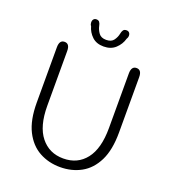

<svg xmlns="http://www.w3.org/2000/svg" viewBox="-143 -895 906 1013"><g transform="rotate(20 309.5 -389.0)"><path d="M310 10.5Q245.5 10.5 193 -18.2Q140.5 -47 109.5 -108.2Q78.5 -169.5 78.5 -267.5V-578Q78.5 -619 107.5 -619Q136.5 -619 136.5 -578V-271Q136.5 -156 183.8 -97Q231 -38 310 -38Q390 -38 436.2 -97Q482.5 -156 482.5 -271V-578Q482.5 -619 511.5 -619Q540.5 -619 540.5 -578V-267.5Q540.5 -169.5 510 -108.2Q479.5 -47 427.2 -18.2Q375 10.5 310 10.5ZM393.5 -788Q403.5 -788 409.2 -781.8Q415 -775.5 415 -763.5Q415 -760 413.5 -755.2Q412 -750.5 409 -746Q400 -713.5 374.5 -689.8Q349 -666 308 -666Q267.5 -666 243 -689.2Q218.5 -712.5 210 -744.5Q206 -749 204.8 -754.2Q203.5 -759.5 203.5 -763.5Q203.5 -775 209.2 -781.5Q215 -788 224.5 -788Q236.5 -788 242 -780.5Q247.5 -773 250 -759.5Q254 -740 267 -721.8Q280 -703.5 309 -703.5Q338.5 -703.5 351.2 -721.8Q364 -740 367.5 -759Q370 -772.5 375.5 -780.2Q381 -788 393.5 -788Z"/></g></svg>

Font: Sono Monospace Light
Style: Regular
Weight: 300
Version: Version 2.112